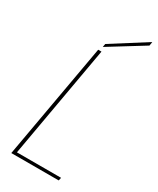

<svg xmlns="http://www.w3.org/2000/svg" viewBox="-222 -950 838 1017"><g transform="rotate(30 197.5 -441.5)"><path d="M162.1 -704.1H182.1L61 -18.1H331.1L327.1 0H37.1ZM179.2 -749 390.1 -882.8 386.2 -858.9 175.8 -729Z"/></g></svg>

Font: SVN-Poppins Thin
Style: Italic
Weight: 100
Italic angle: -10°
Designer: Ninad Kale (Devanagari), Jonny Pinhorn (Latin)
Foundry: Indian Type Foundry
Version: Version 3.002 2017